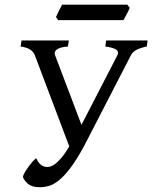

<svg xmlns="http://www.w3.org/2000/svg" viewBox="-20 -789 653 824"><path d="M609.9 -589.4Q579.6 -583 564.2 -574.2Q548.8 -565.4 542 -552.2L340.8 -162.1Q307.6 -101.1 280.3 -65.7Q252.9 -30.3 230.2 -12.9Q207.5 4.4 188 9.5Q168.5 14.6 151.4 14.6Q114.3 14.6 96.4 -3.4Q78.6 -21.5 78.6 -31.2Q78.6 -35.2 86.4 -49.1Q94.2 -63 107.2 -80.1Q120.1 -97.2 134.8 -110.4Q147 -86.4 158.7 -79.3Q170.4 -72.3 183.1 -72.3Q203.1 -72.3 224.1 -91.6Q245.1 -110.8 262.7 -137.2Q280.3 -163.6 290 -184.6L289.6 -127.9L129.4 -552.2Q124 -566.4 110.1 -575.9Q96.2 -585.4 68.4 -589.4L72.3 -615.2H275.4L271.5 -589.4Q237.8 -586.9 224.1 -576.7Q210.4 -566.4 216.3 -552.2L342.3 -219.7L315.4 -225.6L483.9 -552.2Q491.2 -566.4 479.5 -575.4Q467.8 -584.5 432.1 -589.4L435.5 -615.2H613.3ZM536.6 -755.9Q533.2 -745.1 523.7 -728Q514.2 -710.9 509.8 -702.6H229.5L220.2 -715.8Q224.1 -725.6 232.7 -742.4Q241.2 -759.3 246.6 -769H525.9Z"/></svg>

Font: Gentium Book Plus
Style: Italic
Weight: 400
Italic angle: -8°
Designer: Victor Gaultney, Annie Olsen, Iska Routamaa, Becca Hirsbrunner
Foundry: SIL International
Version: Version 6.101